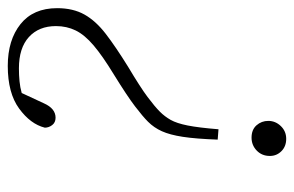

<svg xmlns="http://www.w3.org/2000/svg" viewBox="-148 -580 739 482"><g transform="rotate(-90 221.0 -338.5)"><path d="M71 -30Q71 -50 84.5 -63Q98 -76 117 -76Q137 -76 148 -63.5Q159 -51 159 -34Q159 -16 146 -2.5Q133 11 114 11Q95 11 83 -1Q71 -13 71 -30ZM112 -161Q114 -216 119 -248.5Q124 -281 133 -301Q142 -321 157 -336Q170 -349 195.5 -368.5Q221 -388 276 -422Q322 -450 348.5 -472.5Q375 -495 386 -517.5Q397 -540 397 -567Q397 -610 369.5 -635Q342 -660 291 -660Q274 -660 258.5 -658.5Q243 -657 229 -653L203 -597Q190 -568 167 -568Q155 -568 148.5 -576.5Q142 -585 142 -595Q151 -631 190 -659.5Q229 -688 297 -688Q362 -688 402 -656Q442 -624 442 -564Q442 -524 426 -495.5Q410 -467 377.5 -442Q345 -417 295 -386Q243 -355 219 -337Q195 -319 182 -306Q170 -294 161.5 -279Q153 -264 147.5 -236.5Q142 -209 138 -159Z"/></g></svg>

Font: Source Serif Pro Light
Style: Italic
Weight: 300
Italic angle: -12°
Designer: Frank Grießhammer
Foundry: Adobe Systems Incorporated
Version: Version 3.001;hotconv 1.0.111;makeotfexe 2.5.65597